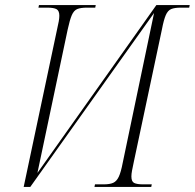

<svg xmlns="http://www.w3.org/2000/svg" viewBox="-20 -734 765 754"><path d="M204 -618Q213 -655 213 -672Q213 -692 202 -698Q191 -704 166 -704H131L133 -714H356L354 -704H322Q297 -704 283.5 -698.5Q270 -693 262 -674.5Q254 -656 246 -619L127 -55L594 -714H725L723 -704H690Q666 -704 652.5 -698.5Q639 -693 631 -674.5Q623 -656 616 -619L505 -96Q501 -77 498.5 -64Q496 -51 496 -41Q496 -21 507 -15.5Q518 -10 543 -10H576L574 0H351L353 -10H387Q411 -10 424.5 -16Q438 -22 446.5 -40Q455 -58 462 -95L585 -683L99 0H73Z"/></svg>

Font: Noto Serif Display Condensed ExtraLight
Style: Italic
Weight: 200
Width: 3
Italic angle: -12°
Designer: Monotype Design Team
Foundry: Monotype Imaging Inc.
Version: Version 2.009